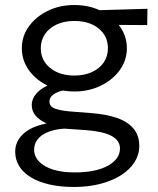

<svg xmlns="http://www.w3.org/2000/svg" viewBox="-20 -520 629 765"><path d="M274.5 225Q220 225 176.8 215Q133.5 205 103 186.5Q72.5 168 56.5 142Q40.5 116 40.5 84Q40.5 57.5 54.5 35Q68.5 12.5 96.2 -3.8Q124 -20 165.5 -28Q136 -42 121.2 -60Q106.5 -78 106.5 -101.5Q106.5 -121 117.8 -138Q129 -155 150 -168.5Q171 -182 200.2 -191.2Q229.5 -200.5 265.5 -203.5L286 -165Q253.5 -165 229 -159Q204.5 -153 190.8 -142Q177 -131 177 -115.5Q177 -95 200 -87Q223 -79 259 -76L342 -69.5Q404 -65 447 -49.8Q490 -34.5 512.5 -7Q535 20.5 535 61.5Q535 96 516.2 125.8Q497.5 155.5 462.8 177.8Q428 200 380.2 212.5Q332.5 225 274.5 225ZM277.5 167Q362 167 410 140.2Q458 113.5 458 71.5Q458 39.5 424.2 21.5Q390.5 3.5 323 -1.5L236 -7.5Q198.5 -5 171.2 6Q144 17 130 35Q116 53 116 76Q116 103 135.5 123.5Q155 144 191 155.5Q227 167 277.5 167ZM276.5 -155.5Q218 -155.5 170.5 -178.5Q123 -201.5 95 -240.5Q67 -279.5 67 -328Q67 -376 95.2 -415Q123.5 -454 170.8 -477Q218 -500 276.5 -500Q334.5 -500 381.8 -477Q429 -454 457.2 -415Q485.5 -376 485.5 -328Q485.5 -280 457.5 -241Q429.5 -202 382 -178.8Q334.5 -155.5 276.5 -155.5ZM276.5 -219Q316 -219 346.2 -232.8Q376.5 -246.5 393.2 -271Q410 -295.5 410 -328Q410 -376.5 373 -406.5Q336 -436.5 276.5 -436.5Q236.5 -436.5 206.5 -422.8Q176.5 -409 159.5 -384.5Q142.5 -360 142.5 -328Q142.5 -279.5 179.8 -249.2Q217 -219 276.5 -219ZM354 -421.5 327 -478 567.5 -485 566.5 -420Z"/></svg>

Font: Geologica Roman ExtraLight
Style: Regular
Weight: 250
Designer: Sindre Bremnes, Frode Helland
Foundry: Monokrom Skriftforlag AS
Version: Version 1.010;gftools[0.9.28]